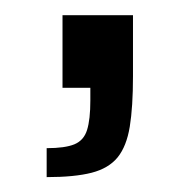

<svg xmlns="http://www.w3.org/2000/svg" viewBox="-20 -118 263 258"><path d="M42.7 120V81.1Q67.3 81.1 80 75.9Q92.7 70.6 97 56.6Q101.4 42.6 101.4 17V0H64V-97.6H158.7V-15.5Q158.7 25.6 154.4 52.1Q150.1 78.5 138.1 93.4Q126 108.2 103.2 114.1Q80.3 120 42.7 120Z"/></svg>

Font: Saira Thin
Style: Regular
Weight: 100
Designer: Hector Gatti with collaboration of the Omnibus-Type team
Foundry: Omnibus-Type
Version: Version 1.101